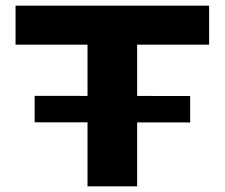

<svg xmlns="http://www.w3.org/2000/svg" viewBox="-20 -659 794 679"><path d="M102.5 -226.5V-320L652.5 -319.5V-226ZM289.5 0V-579H465V0ZM35 -501V-639H719.5V-501Z"/></svg>

Font: Anek Latin Expanded
Style: Bold
Weight: 700
Width: 7
Designer: Yesha Goshar
Foundry: Ek Type
Version: Version 1.003